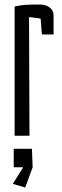

<svg xmlns="http://www.w3.org/2000/svg" viewBox="-20 -603 275 853"><path d="M45 -574Q66 -579 87.5 -581Q109 -583 157 -583Q184 -583 201 -569.5Q218 -556 218 -535V-450H166L161 -516Q161 -519 159.5 -520Q158 -521 152 -522L109 -527L111 0H45ZM37 214 83 140H41V58H122L125 140L92 230Z"/></svg>

Font: Bahianita
Style: Regular
Weight: 400
Designer: Pablo Cosgaya & Dani Raskovsky
Foundry: Pablo Cosgaya & Dani Raskovsky
Version: Version 1.008